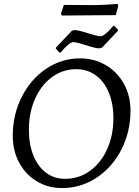

<svg xmlns="http://www.w3.org/2000/svg" viewBox="-20 -945 705 977"><path d="M45 -254Q45 -362 91 -452.5Q137 -543 215.5 -595.5Q294 -648 387 -648Q460 -648 518.5 -613.5Q577 -579 610.5 -518.5Q644 -458 644 -382Q644 -274 597.5 -183.5Q551 -93 471 -40.5Q391 12 296 12Q224 12 167 -22.5Q110 -57 77.5 -117.5Q45 -178 45 -254ZM557 -343Q557 -418 533.5 -474.5Q510 -531 467 -562Q424 -593 368 -593Q300 -593 245 -553Q190 -513 158.5 -442.5Q127 -372 127 -285Q127 -210 150 -153.5Q173 -97 214.5 -66Q256 -35 311 -35Q381 -35 437 -75Q493 -115 525 -185.5Q557 -256 557 -343ZM263.8 -698 264.7 -702.8 345.5 -788.4 359.9 -792.2Q377.2 -792.2 431.1 -774.9Q437.8 -773 459.4 -766.7Q481.1 -760.5 491.7 -760.5Q501.3 -760.5 515.7 -772Q530.1 -783.5 541.7 -796.5Q553.2 -809.5 556.1 -813.3H561.8L581.1 -793.2L580.1 -788.4L499.3 -702.8L484 -698.9Q465.7 -698.9 413.8 -716.2Q405.1 -719.1 384 -724.9Q362.8 -730.7 353.2 -730.7Q343.6 -730.7 329.2 -719.1Q314.7 -707.6 303.2 -694.6Q291.7 -681.6 288.8 -677.8H282.1ZM569 -868 433 -867 295 -866 290 -875 305 -920 453 -919Q483 -919 524 -921.5Q565 -924 578 -925L582 -915Z"/></svg>

Font: Alegreya SC
Style: Italic
Weight: 400
Italic angle: -7°
Designer: Juan Pablo del Peral
Foundry: Huerta Tipografica
Version: Version 2.007; ttfautohint (v1.6)